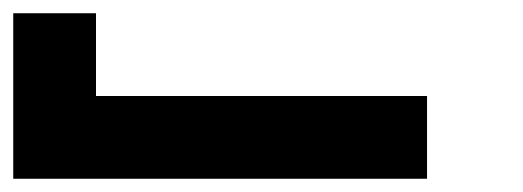

<svg xmlns="http://www.w3.org/2000/svg" viewBox="-20 -895 790 290"><path d="M125 -875V-750H625V-625H0V-875Z"/></svg>

Font: CraftyPE
Style: Regular
Weight: 400
Designer: Erek Butcher
Foundry: Haunted Coop
Version: Version 0.018;April 4, 2024;FontCreator 15.0.0.2962 64-bit